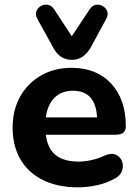

<svg xmlns="http://www.w3.org/2000/svg" viewBox="-20 -791 588 821"><path d="M287 -535Q234 -535 206 -590L140 -710Q130 -728 135.5 -742.5Q141 -757 154.5 -765Q168 -773 184 -770.5Q200 -768 211 -752L287 -636L364 -752Q375 -768 390.5 -770.5Q406 -773 419.5 -765Q433 -757 438.5 -742.5Q444 -728 434 -710L369 -590Q355 -564 334.5 -549.5Q314 -535 287 -535ZM313 10Q227 10 164 -21Q101 -52 67.5 -109.5Q34 -167 34 -245Q34 -321 66.5 -378.5Q99 -436 156 -468.5Q213 -501 286 -501Q393 -501 455.5 -433.5Q518 -366 518 -251Q518 -215 477 -215H176Q183 -156 218 -128Q253 -100 316 -100Q341 -100 371.5 -106.5Q402 -113 430 -127Q457 -138 476 -129Q495 -120 502 -100.5Q509 -81 501.5 -60Q494 -39 470 -27Q436 -8 395 1Q354 10 313 10ZM176 -289H395Q389 -403 292 -403Q243 -403 213 -373Q183 -343 176 -289Z"/></svg>

Font: Chiron GoRound TC
Style: Bold
Weight: 700
Designer: Ryoko NISHIZUKA 西塚涼子 (kana, bopomofo & ideographs); Paul D. Hunt (Latin, Greek & Cyrillic); Sandoll Communications 산돌커뮤니
Foundry: Adobe
Version: Version 1.000;hotconv 1.1.1;makeotfexe 2.6.0